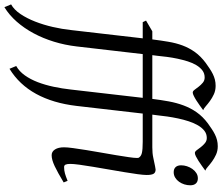

<svg xmlns="http://www.w3.org/2000/svg" viewBox="-138 -693 1019 881"><g transform="rotate(90 371.5 -252.5)"><path d="M781.2 -616.2Q781.2 -602.5 777.1 -589.1Q772.9 -575.7 765.1 -564.7Q757.3 -553.7 746.1 -546.9Q734.9 -540 721.2 -540Q706.1 -540 697.8 -548.8Q689.5 -557.6 689.5 -574.2Q689.5 -587.4 693.8 -600.8Q698.2 -614.3 706.1 -625.5Q713.9 -636.7 724.9 -643.8Q735.8 -650.9 749.5 -650.9Q764.6 -650.9 772.9 -641.8Q781.2 -632.8 781.2 -616.2ZM713.9 -685.1Q703.6 -677.7 691.9 -669.2Q680.2 -660.6 668.9 -653.6Q657.7 -646.5 648.2 -641.8Q638.7 -637.2 632.8 -637.2Q626.5 -637.2 620.1 -645.8Q613.8 -654.3 606 -664.6Q598.1 -674.8 587.9 -683.3Q577.6 -691.9 564 -691.9Q545.4 -691.9 531.2 -680.9Q517.1 -669.9 506.3 -651.6Q495.6 -633.3 487.8 -609.6Q480 -585.9 474.6 -560.5Q469.2 -535.2 465.6 -510.3Q461.9 -485.4 460 -464.8L457 -441.9H607.4Q634.8 -441.9 654.5 -446.3Q674.3 -450.7 694.3 -454.6Q705.1 -457 709 -457Q722.7 -457 728.3 -447.8Q733.9 -438.5 733.9 -416Q733.9 -401.9 730.2 -374.3Q726.6 -346.7 720.7 -312.5Q714.8 -278.3 708.5 -241Q702.1 -203.6 696.3 -169.4Q690.4 -135.3 686.8 -107.7Q683.1 -80.1 683.1 -65.9Q683.1 -50.8 686.3 -43.9Q689.5 -37.1 697.8 -37.1Q712.9 -37.1 726.8 -41Q740.7 -44.9 760.7 -53.2L768.1 -35.2Q745.1 -21.5 726.8 -11.2Q708.5 -1 693.4 6.1Q678.2 13.2 666 16.6Q653.8 20 643.1 20Q626.5 20 616.7 4.6Q606.9 -10.7 606.9 -37.1Q606.9 -51.8 610.6 -78.9Q614.3 -106 619.6 -138.9Q625 -171.9 631.3 -207.8Q637.7 -243.7 643.1 -276.1Q648.4 -308.6 652.1 -333.7Q655.8 -358.9 655.8 -371.1Q655.8 -376 655.3 -378.4Q649.4 -390.1 633.1 -394Q616.7 -397.9 582 -397.9H452.1L417 -94.2Q404.3 13.7 361.8 91.3Q319.3 168.9 246.6 213.4L233.9 182.6Q258.3 168.9 276.6 143.3Q294.9 117.7 307.9 84Q320.8 50.3 329.1 11.2Q337.4 -27.8 341.8 -67.9L379.9 -397.9H179.2L144 -94.2Q137.7 -40.5 122.3 9.5Q106.9 59.6 83.7 102.8Q60.5 146 30.3 180.4Q0 214.8 -36.1 236.8L-48.8 206.1Q-24.4 192.4 -4.6 163.1Q15.1 133.8 30 95.7Q44.9 57.6 54.7 14.9Q64.5 -27.8 68.8 -67.9L106.9 -397.9H32.7L25.4 -413.1L74.7 -441.9H111.8Q116.7 -481 122.6 -515.6Q128.4 -550.3 139.6 -580.6Q150.9 -610.8 169.9 -637.5Q189 -664.1 219.7 -687Q232.9 -696.3 245.1 -704.6Q257.3 -712.9 270 -719.2Q282.7 -725.6 296.1 -729Q309.6 -732.4 324.7 -732.4Q346.2 -732.4 363.5 -724.4Q380.9 -716.3 394.5 -706.3Q408.2 -696.3 418.7 -687Q429.2 -677.7 436.5 -675.3Q426.3 -668 414.6 -659.4Q402.8 -650.9 391.6 -643.8Q380.4 -636.7 370.8 -632.1Q361.3 -627.4 355.5 -627.4Q349.1 -627.4 342.8 -636Q336.4 -644.5 328.6 -654.8Q320.8 -665 310.5 -673.6Q300.3 -682.1 286.6 -682.1Q268.1 -682.1 254.4 -671.9Q240.7 -661.6 230.2 -644.3Q219.7 -627 212.6 -604.5Q205.6 -582 200.4 -557.9Q195.3 -533.7 192.1 -509.5Q189 -485.4 187 -464.8L184.1 -441.9H384.8Q389.6 -481 396.2 -517.1Q402.8 -553.2 414.8 -585.4Q426.8 -617.7 446.5 -645.8Q466.3 -673.8 497.1 -696.8Q510.3 -706.1 522.5 -714.4Q534.7 -722.7 547.4 -729Q560.1 -735.4 573.5 -738.8Q586.9 -742.2 602.1 -742.2Q623.5 -742.2 640.9 -734.1Q658.2 -726.1 671.9 -716.1Q685.5 -706.1 696 -696.8Q706.5 -687.5 713.9 -685.1Z"/></g></svg>

Font: Gentium Plus Eur
Style: Italic
Weight: 400
Italic angle: -8°
Designer: J. Victor Gaultney, Annie Olsen, Iska Routamaa, Becca Hirsbrunner
Foundry: SIL International
Version: Version 5.000